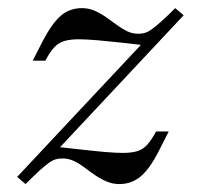

<svg xmlns="http://www.w3.org/2000/svg" viewBox="-20 -446 506 477"><path d="M43.5 11.3 22.6 -6.5 334.7 -339.5 349.2 -332.3Q316.9 -336.3 283.5 -339.9Q250 -343.5 221.8 -346Q193.5 -348.4 175.8 -348.4Q154 -348.4 139.5 -344Q125 -339.5 114.5 -328.2Q104 -316.9 92.7 -295.2H61.3L86.3 -344.4Q109.7 -388.7 131.5 -407.3Q153.2 -425.8 183.9 -425.8Q200 -425.8 214.9 -419.4Q229.8 -412.9 243.1 -403.6Q256.5 -394.4 269.4 -384.7Q282.3 -375 295.6 -368.5Q308.9 -362.1 323.4 -362.1Q331.5 -362.1 339.1 -364.1Q346.8 -366.1 356 -372.6Q365.3 -379 379.8 -391.9Q394.4 -404.8 415.3 -425.8L436.3 -408.1L124.2 -75L109.7 -82.3Q142.7 -79 177 -75Q211.3 -71 239.9 -68.5Q268.5 -66.1 284.7 -66.1Q307.3 -66.1 321.4 -70.6Q335.5 -75 346 -86.7Q356.5 -98.4 367.7 -119.4H399.2L374.2 -70.2Q351.6 -25.8 329 -7.3Q306.5 11.3 276.6 11.3Q259.7 11.3 244.8 4.8Q229.8 -1.6 216.1 -10.9Q202.4 -20.2 189.9 -29.8Q177.4 -39.5 163.7 -46Q150 -52.4 134.7 -52.4Q126.6 -52.4 119 -50.4Q111.3 -48.4 101.6 -41.5Q91.9 -34.7 78.2 -22.2Q64.5 -9.7 43.5 11.3Z"/></svg>

Font: Playfair 12pt Light
Style: Italic
Weight: 300
Italic angle: -15.6°
Designer: Claus Eggers Sørensen
Foundry: Claus Eggers Sørensen
Version: Version 2.000;gftools[0.9.28]